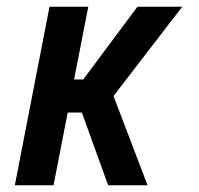

<svg xmlns="http://www.w3.org/2000/svg" viewBox="-20 -550 590 570"><path d="M24 0 127 -530H242L200 -314H227L388 -530H521L317 -265L418 0H301L223 -216H181L139 0Z"/></svg>

Font: Lode Term
Style: Bold Italic
Weight: 700
Italic angle: -11°
Monospace: yes
Designer: Belleve Invis
Foundry: Belleve Invis
Version: Version 29.2.0